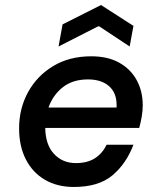

<svg xmlns="http://www.w3.org/2000/svg" viewBox="-20 -732 640 764"><path d="M274 12Q208 12 159 -16.5Q110 -45 83 -97.5Q56 -150 56 -221Q56 -300 91.5 -365Q127 -430 191.5 -469Q256 -508 343 -508Q409 -508 454.5 -482.5Q500 -457 524 -413Q548 -369 548 -313Q548 -291 544 -268Q540 -245 534 -223H160Q161 -156 195 -119.5Q229 -83 282 -83Q328 -83 358 -102.5Q388 -122 404 -156H511Q482 -80 427 -34Q372 12 274 12ZM330 -416Q269 -416 229.5 -384.5Q190 -353 173 -304H444V-314Q444 -363 413.5 -389.5Q383 -416 330 -416ZM213 -547 229 -635 382 -712 511 -629 496 -547 375 -627H370Z"/></svg>

Font: DM Mono Medium
Style: Italic
Weight: 500
Italic angle: -10°
Designer: Colophon Foundry
Foundry: Colophon Foundry
Version: Version 1.000; ttfautohint (v1.8.2.53-6de2)